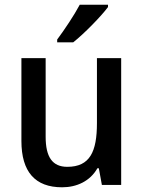

<svg xmlns="http://www.w3.org/2000/svg" viewBox="-20 -786 609 816"><path d="M439 -756V-766H319C295 -721 255 -661 223 -618V-606H291C337 -642 411 -718 439 -756ZM495 -539H392V-263C392 -141 362 -77 266 -77C203 -77 174 -118 174 -205V-539H71V-187C71 -56 129 10 244 10C306 10 363 -16 394 -71H400L413 0H495Z"/></svg>

Font: Noto Sans Khmer UI SemiCondensed Medium
Style: Regular
Weight: 500
Width: 4
Designer: Danh Hong and the Monotype Design Team
Foundry: Monotype Imaging Inc.
Version: Version 2.002